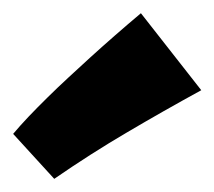

<svg xmlns="http://www.w3.org/2000/svg" viewBox="-20 -939 326 292"><path d="M286.1 -801.8Q228 -770 172.9 -737.5Q117.7 -705.1 62.5 -667L0 -735.4Q9.8 -747.1 23.4 -761.5Q37.1 -775.9 52.5 -791Q67.9 -806.2 84.5 -821.5Q101.1 -836.9 116.7 -851.1Q153.8 -884.8 194.3 -918.9Z"/></svg>

Font: Luckiest Guy
Style: Regular
Weight: 400
Designer: Astigmatic (AOETI)
Foundry: Astigmatic (AOETI)
Version: Version 1.000